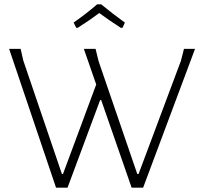

<svg xmlns="http://www.w3.org/2000/svg" viewBox="-20 -864 929 884"><path d="M331 -736 319 -760Q384 -806 427 -844H446Q502 -798 555 -760L544 -736H536Q486 -768 437 -804Q399 -775 338 -736ZM878 -639 639 0H586L446 -403H441L291 0H238L22 -639H75L87 -586L265 -63H270L423 -475L366 -639H420L434 -582L612 -63H618L813 -584L827 -639Z"/></svg>

Font: Alegreya Sans Light
Style: Regular
Weight: 300
Designer: Juan Pablo del Peral
Foundry: Huerta Tipografica
Version: Version 2.007